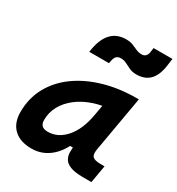

<svg xmlns="http://www.w3.org/2000/svg" viewBox="-192 -931 981 1062"><g transform="rotate(30 298.5 -399.5)"><path d="M168.9 10.3Q95.7 10.3 55.7 -27.8Q15.6 -65.9 15.6 -135.3Q15.6 -223.1 54.7 -294.7Q93.8 -366.2 164.3 -417Q234.9 -467.8 329.6 -495.1Q424.3 -522.5 535.6 -522.5H547.9L485.8 -166.5Q480 -132.3 492.7 -119.6Q505.4 -106.9 545.4 -106.9H568.8L549.3 4.9H496.1Q442.9 4.9 414.3 -6.6Q385.7 -18.1 375 -36.9Q364.3 -55.7 364 -77.9Q363.8 -100.1 366.7 -122.1L398.9 -109.4H342.3L373 -175.3Q347.7 -86.9 293.9 -38.3Q240.2 10.3 168.9 10.3ZM200.7 -115.2Q264.6 -115.2 313.2 -170.2Q361.8 -225.1 379.4 -325.7L404.3 -467.3L451.2 -397Q388.2 -394.5 333.5 -375.7Q278.8 -356.9 237.8 -325.4Q196.8 -293.9 173.8 -252.2Q150.9 -210.4 150.9 -162.1Q150.9 -138.2 163.1 -126.7Q175.3 -115.2 200.7 -115.2ZM178.7 -613.3 182.1 -632.8Q194.8 -704.1 230 -739.7Q265.1 -775.4 322.3 -775.4Q347.7 -775.4 365.7 -768.1Q383.8 -760.7 400.1 -753.2Q416.5 -745.6 436 -745.6Q451.7 -745.6 460.7 -754.4Q469.7 -763.2 472.7 -779.8L476.6 -809.1H597.2L588.9 -752Q578.6 -692.9 548.1 -663.8Q517.6 -634.8 465.3 -634.8Q440.4 -634.8 421.6 -643.6Q402.8 -652.3 386 -661.1Q369.1 -669.9 350.1 -669.9Q332 -669.9 322 -660.9Q312 -651.9 307.6 -628.9L304.7 -613.3Z"/></g></svg>

Font: Cascadia Mono NF
Style: Italic
Weight: 400
Italic angle: -10°
Monospace: yes
Designer: Aaron Bell
Foundry: Saja Typeworks
Version: Version 2404.023